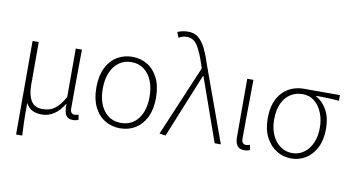

<svg xmlns="http://www.w3.org/2000/svg" viewBox="-91 -1040 2689 1471"><g transform="rotate(10 1253.0 -304.5)"><path d="M102 198V-530H150V-196Q150 -118 177.5 -73.5Q205 -29 267 -29Q295 -29 322 -37Q349 -45 378 -71.5Q407 -98 438 -153V-530H486Q485 -452 484.5 -375Q484 -298 483.5 -221.5Q483 -145 483 -69Q483 -49 492.5 -39Q502 -29 516 -29Q524 -29 530.5 -30.5Q537 -32 547 -35L554 3Q546 8 535 10.5Q524 13 509 13Q470 13 455.5 -13Q441 -39 441 -99H439Q404 -42 361 -14.5Q318 13 270 13Q229 13 198 -0.5Q167 -14 144 -55Q144 -10 144 23Q144 56 145 83.5Q146 111 147 138Q148 165 150 198Z M877 13Q812 13 759 -19Q706 -51 675.5 -113Q645 -175 645 -264Q645 -354 675.5 -416.5Q706 -479 759 -511Q812 -543 877 -543Q943 -543 995.5 -511Q1048 -479 1078.5 -416.5Q1109 -354 1109 -264Q1109 -175 1078.5 -113Q1048 -51 995.5 -19Q943 13 877 13ZM877 -29Q962 -29 1010.5 -93Q1059 -157 1059 -264Q1059 -335 1037 -388Q1015 -441 974.5 -471.5Q934 -502 877 -502Q821 -502 780 -471.5Q739 -441 717 -388Q695 -335 695 -264Q695 -157 744 -93Q793 -29 877 -29Z M1231 7 1183 0 1415 -548 1406 -575Q1376 -668 1345 -717Q1314 -766 1261 -766Q1241 -766 1225.5 -760.5Q1210 -755 1198 -748L1182 -790Q1198 -797 1218 -802Q1238 -807 1266 -807Q1313 -807 1345.5 -780Q1378 -753 1403 -701Q1428 -649 1452 -574L1660 0H1612L1438 -492H1434Z M1842 13Q1819 13 1804 3.5Q1789 -6 1780.5 -25.5Q1772 -45 1772 -76V-530H1820Q1820 -452 1818.5 -375Q1817 -298 1816.5 -221.5Q1816 -145 1816 -69Q1816 -49 1825.5 -39Q1835 -29 1849 -29Q1856 -29 1863 -30.5Q1870 -32 1880 -35L1888 3Q1880 8 1869 10.5Q1858 13 1842 13Z M2208 13Q2148 13 2095.5 -18.5Q2043 -50 2011 -111Q1979 -172 1979 -259Q1979 -330 1998 -381Q2017 -432 2049.5 -465Q2082 -498 2124 -514Q2166 -530 2212 -530H2493V-486Q2447 -490 2404 -491.5Q2361 -493 2315 -493V-489Q2370 -459 2401.5 -400Q2433 -341 2433 -256Q2433 -171 2402.5 -110.5Q2372 -50 2321 -18.5Q2270 13 2208 13ZM2208 -29Q2259 -29 2299 -57.5Q2339 -86 2362 -137Q2385 -188 2385 -258Q2385 -318 2364.5 -370.5Q2344 -423 2305 -455.5Q2266 -488 2210 -488Q2160 -488 2119 -462.5Q2078 -437 2053.5 -386Q2029 -335 2029 -259Q2029 -189 2053 -137.5Q2077 -86 2117.5 -57.5Q2158 -29 2208 -29Z"/></g></svg>

Font: Noto Sans JP ExtraLight
Style: Regular
Weight: 250
Designer: Ryoko NISHIZUKA  (kana, bopomofo & ideographs); Paul D. Hunt (Latin, Greek & Cyrillic); Sandoll Communications , Soo-you
Foundry: Adobe
Version: Version 2.004-H2;hotconv 1.0.118;makeotfexe 2.5.65603